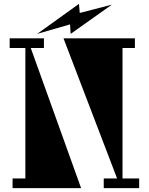

<svg xmlns="http://www.w3.org/2000/svg" viewBox="-20 -972 769 992"><path d="M558 -948 345 -797 342 -846 172 -797 388 -952 392 -905ZM207 -724H139L399 0H45V-50H111V-724H30V-774H207ZM613 -50H699V0H516V-50H585L308 -774H677V-724H613Z"/></svg>

Font: Chokokutai
Style: Regular
Weight: 400
Designer: 108号,108go
Foundry: Font Zone 108
Version: Version 1.000; ttfautohint (v1.8.3)